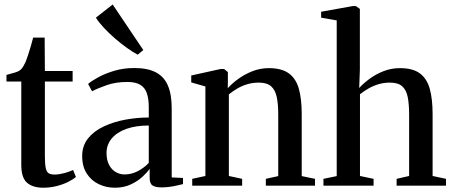

<svg xmlns="http://www.w3.org/2000/svg" viewBox="-20 -846 2066 875"><path d="M177 9.5Q129.5 9.5 103.2 -13.2Q77 -36 77 -95V-474.5H9.5V-504.5Q17.5 -507 28.8 -510Q40 -513 50.5 -516.2Q61 -519.5 66.5 -523Q73.5 -527 78.8 -533.2Q84 -539.5 88.2 -547.5Q92.5 -555.5 97 -564.5Q101.5 -576 108 -595.5Q114.5 -615 120.8 -636.5Q127 -658 131 -674.5H183.5L184.5 -522.5H311V-474.5H184.5V-133.5Q184.5 -96.5 188.8 -78.8Q193 -61 202.8 -55.8Q212.5 -50.5 229 -50.5Q248.5 -50.5 273.8 -57.2Q299 -64 313 -71.5L326 -39.5Q312 -27.5 289 -16.2Q266 -5 237.2 2.2Q208.5 9.5 177 9.5Z M503.5 9.5Q464.5 9.5 430.5 -6.5Q396.5 -22.5 375.5 -54.8Q354.5 -87 354.5 -135Q354.5 -182.5 381.8 -216Q409 -249.5 453.8 -270.2Q498.5 -291 552 -300.8Q605.5 -310.5 658 -310.5V-357.5Q658 -395 649.5 -420.5Q641 -446 619.8 -459.2Q598.5 -472.5 560 -472.5Q508 -472.5 467 -458.2Q426 -444 399.5 -430L381.5 -463.5Q396.5 -476.5 427.2 -493.5Q458 -510.5 500.2 -523.2Q542.5 -536 592 -536Q653 -536 690.5 -516.2Q728 -496.5 745.2 -456Q762.5 -415.5 762.5 -352.5V-37.5L814 -35V-7Q803.5 -4.5 787.2 -0.8Q771 3 752.5 5.5Q734 8 716 8Q689 8 675.5 -0.5Q662 -9 662 -35.5V-77Q652 -61.5 630 -41Q608 -20.5 576 -5.5Q544 9.5 503.5 9.5ZM548 -51Q578.5 -51 607 -65.5Q635.5 -80 658 -103.5V-274Q598.5 -274 555.5 -258.5Q512.5 -243 489 -214.8Q465.5 -186.5 465.5 -148.5Q465.5 -117.5 476.5 -95.8Q487.5 -74 506.5 -62.5Q525.5 -51 548 -51ZM607 -597Q586 -608 558.8 -627.5Q531.5 -647 503.8 -671Q476 -695 453 -719.8Q430 -744.5 417 -765.5L493.5 -825.5L633 -618L608 -597Z M916 -44V-452L851.5 -470.5V-502L985 -531.5H1001.5L1018.5 -517.5V-477.5L1018 -444Q1037 -465.5 1066 -486.5Q1095 -507.5 1130.5 -521.5Q1166 -535.5 1205 -535.5Q1263 -535.5 1295.8 -512Q1328.5 -488.5 1341.8 -442Q1355 -395.5 1355 -327V-43.5L1415.5 -31V0H1191.5V-31L1248 -43.5V-325.5Q1248 -371.5 1241.2 -403.8Q1234.5 -436 1215.5 -452.8Q1196.5 -469.5 1159.5 -469.5Q1131 -469.5 1107 -462.2Q1083 -455 1062.2 -443Q1041.5 -431 1023 -416V-44L1083.5 -31V0H856V-31Z M1514.5 -43.5V-753L1443.5 -765.5V-792.5L1588.5 -818.5H1601.5L1620 -805.5V-528L1617 -445Q1635.5 -465.5 1663.8 -486.5Q1692 -507.5 1727.5 -521.5Q1763 -535.5 1802.5 -535.5Q1861 -535.5 1893.2 -511.8Q1925.5 -488 1938.5 -441.5Q1951.5 -395 1951.5 -326V-44L2012.5 -31V0H1787.5V-31L1844.5 -44V-324.5Q1844.5 -371 1838.2 -403.2Q1832 -435.5 1813.2 -452.5Q1794.5 -469.5 1757 -469.5Q1730 -469.5 1706 -462.5Q1682 -455.5 1660.8 -443.5Q1639.5 -431.5 1620.5 -416.5V-44L1682.5 -31V0H1454V-31Z"/></svg>

Font: Merriweather 96pt Medium
Style: Regular
Weight: 500
Version: Version 2.100